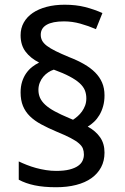

<svg xmlns="http://www.w3.org/2000/svg" viewBox="-20 -785 526 810"><path d="M66.9 -395Q66.9 -419.9 73.2 -440.2Q79.6 -460.4 90.6 -476.1Q101.6 -491.7 115.7 -502.7Q129.9 -513.7 145 -521Q108.4 -539.6 87.6 -567.4Q66.9 -595.2 66.9 -636.2Q66.9 -666 80.3 -689.9Q93.8 -713.9 118.2 -730.5Q142.6 -747.1 176.8 -756.1Q210.9 -765.1 252.9 -765.1Q300.3 -765.1 338.6 -755.4Q377 -745.6 412.1 -730L384.8 -662.1Q353 -675.8 318.8 -685.3Q284.7 -694.8 250 -694.8Q201.7 -694.8 176.8 -680.4Q151.9 -666 151.9 -638.2Q151.9 -625 157.7 -613.8Q163.6 -602.5 177.5 -591.8Q191.4 -581.1 214.6 -569.6Q237.8 -558.1 272 -543.9Q307.1 -530.3 334.7 -514.4Q362.3 -498.5 381.3 -479.5Q400.4 -460.4 410.6 -436.8Q420.9 -413.1 420.9 -382.8Q420.9 -357.4 415 -336.7Q409.2 -315.9 399.2 -299.3Q389.2 -282.7 376.5 -270.8Q363.8 -258.8 350.1 -251Q383.8 -232.4 402.3 -205.8Q420.9 -179.2 420.9 -141.1Q420.9 -106.4 406.5 -79.3Q392.1 -52.2 365.7 -33.4Q339.4 -14.6 301.5 -4.9Q263.7 4.9 216.8 4.9Q164.1 4.9 126 -3.2Q87.9 -11.2 59.1 -26.9V-104Q74.2 -96.7 92.8 -89.4Q111.3 -82 131.8 -76.4Q152.3 -70.8 174.1 -67.4Q195.8 -64 216.8 -64Q250.5 -64 273.2 -69.8Q295.9 -75.7 309.3 -85.2Q322.8 -94.7 328.4 -107.2Q334 -119.6 334 -132.8Q334 -147 329.8 -158Q325.7 -168.9 313.2 -179.9Q300.8 -190.9 277.8 -202.9Q254.9 -214.8 217.8 -230Q182.1 -245.1 154.1 -260.3Q126 -275.4 106.4 -294.4Q86.9 -313.5 76.9 -337.9Q66.9 -362.3 66.9 -395ZM142.1 -405.8Q142.1 -387.7 148.9 -372.3Q155.8 -356.9 171.1 -342.8Q186.5 -328.6 211.2 -315.2Q235.8 -301.8 271 -287.1L288.1 -279.8Q297.9 -286.1 307.9 -294.9Q317.9 -303.7 325.9 -314.9Q334 -326.2 339.1 -339.8Q344.2 -353.5 344.2 -370.1Q344.2 -388.7 337.9 -404.3Q331.5 -419.9 315.7 -434.3Q299.8 -448.7 273.4 -462.6Q247.1 -476.6 207 -491.2Q194.8 -487.3 183.3 -479.7Q171.9 -472.2 162.6 -461.2Q153.3 -450.2 147.7 -436Q142.1 -421.9 142.1 -405.8Z"/></svg>

Font: Genotype
Style: Regular
Weight: 400
Foundry: Ascender Corporation
Version: Version 1.00